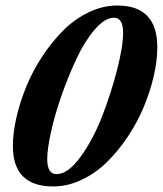

<svg xmlns="http://www.w3.org/2000/svg" viewBox="-20 -671 593 699"><path d="M173.8 7.8Q26.9 7.8 26.9 -139.2Q26.9 -187.5 40 -244.4Q53.2 -301.3 76.7 -358.2Q100.1 -415 135.3 -467.8Q170.4 -520.5 211.4 -561.3Q252.4 -602.1 303.5 -626.5Q354.5 -650.9 407.2 -650.9Q552.7 -650.9 552.7 -499Q552.7 -449.2 539.3 -392.1Q525.9 -335 502.2 -278.8Q478.5 -222.7 443.4 -170.7Q408.2 -118.7 367.4 -79.1Q326.7 -39.6 276.1 -15.9Q225.6 7.8 173.8 7.8ZM186 -37.1Q227.1 -37.1 272.5 -99.1Q317.9 -161.1 351.1 -245.8Q384.3 -330.6 406.2 -416.5Q428.2 -502.4 428.2 -552.2Q428.2 -606.4 395 -606.4Q362.3 -606.4 325.9 -564.7Q289.6 -522.9 259.5 -459.5Q229.5 -396 204.6 -325Q179.7 -253.9 165.8 -190.9Q151.9 -127.9 151.9 -91.8Q151.9 -37.1 186 -37.1Z"/></svg>

Font: Elstob 18pt ExtraBold
Style: Italic
Weight: 800
Italic angle: -20°
Designer: Peter S. Baker
Version: Version 1.015